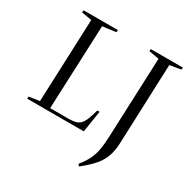

<svg xmlns="http://www.w3.org/2000/svg" viewBox="-206 -920 1319 1338"><g transform="rotate(30 453.0 -250.5)"><path d="M57 -18 141 -30 168 -698 86 -712 88 -730H364L362 -712L255 -698L227 -23H377Q411 -23 434.5 -30Q458 -37 474.5 -58Q491 -79 504 -121L520 -173H538L511 0H55ZM709 -698 627 -713 629 -730H887L885 -713L796 -698L771 -59Q769 2 753.5 48.5Q738 95 702.5 137Q667 179 604 229L592 214Q628 170 646.5 131.5Q665 93 673 48Q681 3 683 -59Z"/></g></svg>

Font: Literata 72pt
Style: Italic
Weight: 400
Italic angle: -2°
Designer: Latin by Veronika Burian and Jose Scaglione. Greek by Irene Vlachou. Cyrillic by Vera Evstafieva
Foundry: TypeTogether
Version: Version 3.002